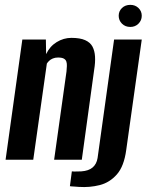

<svg xmlns="http://www.w3.org/2000/svg" viewBox="-20 -658 604 791"><path d="M3 0 72 -495H169L170 -435Q185 -467 213.5 -484.5Q242 -502 274 -502Q310 -502 331 -492.5Q352 -483 361 -466Q370 -449 371.5 -425Q373 -401 368 -371L317 0H203L254 -364Q255 -376 255.5 -386Q256 -396 253.5 -404Q251 -412 243 -416.5Q235 -421 219 -421Q207 -421 197.5 -417Q188 -413 182 -407Q176 -401 173 -396L117 0ZM305 112Q298 111 285 110.5Q272 110 268 109L276 48Q284 49 296 48.5Q308 48 315 48Q345 46 361.5 32Q378 18 382 -7L450 -495H564L500 -40Q491 27 461.5 60.5Q432 94 391 104.5Q350 115 305 112ZM517 -547Q496 -547 482.5 -560.5Q469 -574 469 -593Q469 -612 482.5 -625Q496 -638 517 -638Q537 -638 550.5 -625Q564 -612 564 -593Q564 -574 550.5 -560.5Q537 -547 517 -547Z"/></svg>

Font: Alumni Sans
Style: Bold Italic
Weight: 700
Italic angle: -8°
Designer: Robert E. Leuschke
Foundry: Robert E. Leuschke
Version: Version 1.016